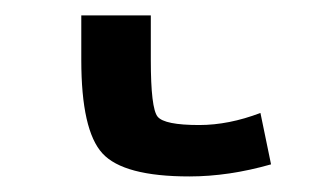

<svg xmlns="http://www.w3.org/2000/svg" viewBox="-20 27 403 248"><path d="M174.8 104.5Q174.8 167 183.6 177.7Q192.4 188.5 237.3 188.5Q275.4 188.5 316.4 172.9L330.1 239.3Q275.4 254.9 224.6 254.9Q139.6 254.9 112.3 225.1Q85 195.3 85 104.5V46.9H174.8Z"/></svg>

Font: irohakakuC Regular
Style: Regular
Weight: 400
Designer: [Source Han Sans]
Ryoko NISHIZUKA Ë•øÂ°öÊ∂ºÂ≠ê (kana & ideographs); Paul D. Hunt (Latin, Greek & Cyrillic); Wenlong ZHAN
Version: Version 1.001.20160904